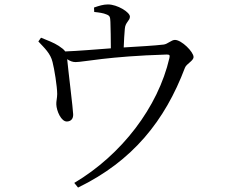

<svg xmlns="http://www.w3.org/2000/svg" viewBox="-20 -794 1040 866"><path d="M405 -740C425 -738 447 -735 460 -729C476 -723 477 -717 478 -695C479 -671 480 -612 480 -576C412 -571 330 -564 274 -562C269 -570 260 -577 245 -587C222 -602 194 -612 165 -624L153 -607C180 -578 208 -553 217 -514C225 -484 238 -403 238 -370C238 -353 233 -335 234 -323C235 -294 256 -244 283 -246C299 -247 311 -257 310 -279C310 -297 287 -483 283 -527C297 -518 308 -514 321 -514C357 -514 466 -540 731 -548C745 -548 747 -546 744 -532C693 -311 529 -96 315 31L332 52C579 -68 724 -250 814 -488C821 -507 853 -519 853 -537C853 -560 799 -614 769 -614C753 -614 736 -595 718 -593C677 -588 603 -584 538 -580C539 -608 541 -643 543 -664C545 -694 566 -700 566 -719C566 -739 509 -774 467 -774C446 -774 427 -768 404 -760Z"/></svg>

Font: Source Han Serif
Style: Regular
Weight: 400
Designer: Ryoko NISHIZUKA 西塚涼子 (kana & ideographs); Frank Grießhammer (Latin, Greek & Cyrillic); Wenlong ZHANG 张文龙 (bopomofo); San
Foundry: Adobe Systems Incorporated
Version: Version 1.001;PS 1.001;hotconv 16.6.54;makeotf.lib2.5.65590